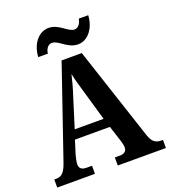

<svg xmlns="http://www.w3.org/2000/svg" viewBox="-163 -1044 1030 1162"><g transform="rotate(-20 352.0 -463.0)"><path d="M420 -771C486 -771 533 -837 537 -916H476C472 -889 456 -863 430 -863C390 -863 350 -926 285 -926C217 -926 170 -860 166 -781H228C231 -808 246 -834 273 -834C314 -834 353 -771 420 -771ZM4 0H247V-52H211C179 -52 166 -66 166 -91C166 -108 173 -134 177 -150L204 -236H429L461 -137C465 -124 471 -105 471 -89C471 -62 452 -52 425 -52H394V0H704V-52H694C658 -52 636 -67 621 -111L422 -714H292L90 -125C69 -65 48 -52 15 -52H4ZM224 -295 284 -487C299 -532 310 -573 320 -616C329 -572 342 -529 356 -482L410 -295Z"/></g></svg>

Font: Noto Serif Georgian SemiCondensed Bold
Style: Regular
Weight: 700
Width: 4
Designer: Monotype Design Team, Akaki Razmadze
Foundry: Google LLC
Version: Version 2.003